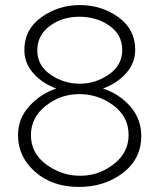

<svg xmlns="http://www.w3.org/2000/svg" viewBox="-20 -730 629 757"><path d="M291 7Q186 7 118.5 -52.5Q51 -112 51 -197Q51 -263 96 -312Q141 -361 202 -381Q147 -401 111.5 -441Q76 -481 76 -533Q76 -614 143 -662Q210 -710 295 -710Q380 -710 446.5 -662.5Q513 -615 513 -534Q513 -481 477 -441Q441 -401 386 -381Q452 -359 494.5 -309.5Q537 -260 537 -194Q537 -104 465 -48.5Q393 7 291 7ZM127 -531Q127 -472 179 -436Q231 -400 294 -400Q357 -400 409.5 -436.5Q462 -473 462 -533Q462 -593 411.5 -628.5Q361 -664 293 -664Q225 -664 176 -627.5Q127 -591 127 -531ZM102 -197Q102 -126 162.5 -81.5Q223 -37 296 -37Q369 -37 428 -82.5Q487 -128 487 -198Q487 -270 427 -314.5Q367 -359 293 -359Q219 -359 160.5 -313Q102 -267 102 -197Z"/></svg>

Font: Raleway-v4020 Light
Style: Regular
Weight: 300
Designer: Matt McInerney, Pablo Impallari, Rodrigo Fuenzalida
Foundry: Matt McInerney, Pablo Impallari, Rodrigo Fuenzalida
Version: Version 4.020;PS 004.020;hotconv 1.0.88;makeotf.lib2.5.64775